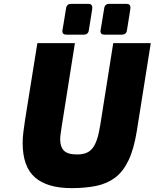

<svg xmlns="http://www.w3.org/2000/svg" viewBox="-20 -966 799 992"><path d="M350 6Q224 6 160.5 -49.5Q97 -105 97 -228Q97 -254 101 -285.5Q105 -317 110 -350L173 -743H367L300 -320Q297 -299 294 -280Q291 -261 291 -245Q291 -208 310 -188Q329 -168 378 -168Q404 -168 423.5 -175Q443 -182 457 -199Q471 -216 481 -245.5Q491 -275 498 -320L565 -743H759L687 -290Q672 -196 644 -137.5Q616 -79 574.5 -48Q533 -17 477 -5.5Q421 6 350 6ZM519 -787Q499 -787 499 -806Q499 -807 500 -812Q501 -817 505 -841Q509 -865 518 -921Q521 -946 544 -946H634Q654 -946 654 -926Q654 -926 653.5 -920.5Q653 -915 649 -891Q645 -867 636 -810Q633 -787 609 -787ZM322 -787Q302 -787 302 -806Q302 -807 303 -812Q304 -817 308 -841Q312 -865 321 -921Q324 -946 347 -946H437Q457 -946 457 -926Q457 -926 456.5 -920.5Q456 -915 452 -891Q448 -867 439 -810Q436 -787 412 -787Z"/></svg>

Font: Exo Thin Black
Style: Italic
Weight: 900
Italic angle: -9°
Version: Version 2.000